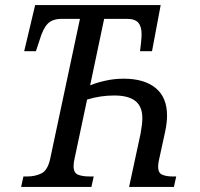

<svg xmlns="http://www.w3.org/2000/svg" viewBox="-20 -734 785 754"><path d="M63 0 72 -41H87Q118 -41 142.5 -53Q167 -65 177 -110L294 -660H223Q186 -660 167.5 -641Q149 -622 136 -578L121 -533H75L118 -714H611L577 -533H530L534 -568Q535 -577 535.5 -585.5Q536 -594 536 -600Q536 -630 523 -645Q510 -660 478 -660H389L334 -399Q361 -410 395.5 -417.5Q430 -425 466 -425Q546 -425 591 -388.5Q636 -352 636 -280Q636 -253 629 -219L605 -109Q601 -93 601 -79Q601 -55 617 -48Q633 -41 658 -41H672L663 0H487L532 -209Q535 -226 537 -241.5Q539 -257 539 -270Q539 -316 511.5 -337.5Q484 -359 429 -359Q401 -359 374.5 -355Q348 -351 322 -343L273 -112Q269 -96 269 -81Q269 -55 286.5 -48Q304 -41 331 -41H348L339 0Z"/></svg>

Font: Noto Serif Condensed
Style: Italic
Weight: 400
Width: 3
Italic angle: -12°
Designer: Monotype Design Team
Foundry: Monotype Imaging Inc.
Version: Version 2.014; ttfautohint (v1.8.4.7-5d5b)